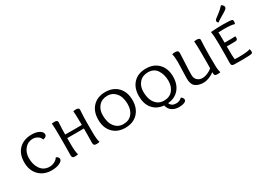

<svg xmlns="http://www.w3.org/2000/svg" viewBox="-21 -1551 3382 2477"><g transform="rotate(-30 1670.0 -312.5)"><path d="M433 -113Q472 -97 472 -68Q472 -38 425 -15.5Q378 7 307 7Q190 7 119 -66Q48 -139 48 -258Q48 -383 118.5 -453.5Q189 -524 311 -524Q376 -524 420 -499.5Q464 -475 464 -439Q464 -402 409 -393Q395 -430 362.5 -449.5Q330 -469 294 -469Q221 -469 174 -413Q127 -357 127 -274Q127 -177 174 -112Q221 -47 306 -47Q344 -47 378.5 -64Q413 -81 433 -113Z M613 -180V-336Q613 -440 607 -516Q625 -519 645 -519Q692 -519 692 -489Q692 -485 690 -457Q688 -429 686.5 -387Q685 -345 685 -307Q727 -306 811 -306Q892 -306 933 -307V-339Q932 -444 927 -516Q945 -519 965 -519Q1012 -519 1012 -489Q1012 -485 1010 -458Q1008 -431 1006.5 -391Q1005 -351 1005 -315V-158Q1005 -53 1021 -4Q1006 2 977 2Q950 2 940.5 -8Q931 -18 931 -42Q931 -54 932 -103Q933 -152 933 -180V-254Q891 -253 810 -253Q726 -253 685 -254V-158Q685 -53 701 -4Q686 2 657 2Q630 2 620.5 -8Q611 -18 611 -42Q611 -54 612 -103Q613 -152 613 -180Z M1404 7Q1288 7 1219 -65Q1150 -137 1150 -258Q1150 -380 1219 -452Q1288 -524 1404 -524Q1521 -524 1590.5 -452Q1660 -380 1660 -258Q1660 -137 1590.5 -65Q1521 7 1404 7ZM1580 -244Q1580 -301 1564 -350Q1548 -399 1506.5 -434Q1465 -469 1405 -469Q1324 -469 1276.5 -416Q1229 -363 1229 -281Q1229 -221 1245 -170Q1261 -119 1302 -83Q1343 -47 1404 -47Q1488 -47 1534 -101.5Q1580 -156 1580 -244Z M2186 -244Q2186 -335 2142.5 -402Q2099 -469 2010 -469Q1929 -469 1881.5 -416Q1834 -363 1834 -281Q1834 -221 1850 -170Q1866 -119 1907 -83Q1948 -47 2009 -47Q2093 -47 2139.5 -101.5Q2186 -156 2186 -244ZM1979 7Q1875 -2 1815.5 -72.5Q1756 -143 1756 -258Q1756 -381 1824 -452.5Q1892 -524 2010 -524Q2127 -524 2196 -452Q2265 -380 2265 -258Q2265 -144 2203.5 -73Q2142 -2 2038 6Q2058 62 2130 62Q2150 62 2166.5 56.5Q2183 51 2192 44.5Q2201 38 2216 26Q2247 48 2247 72Q2247 96 2215 109Q2183 122 2137 122Q2078 122 2034.5 93Q1991 64 1979 7Z M2399 -513Q2417 -519 2441 -519Q2468 -519 2480.5 -510Q2493 -501 2493 -479Q2493 -446 2486.5 -334Q2480 -222 2480 -159Q2480 -106 2511 -79Q2542 -52 2584 -52Q2622 -52 2664 -70Q2706 -88 2732 -112Q2732 -117 2732.5 -137.5Q2733 -158 2733 -208Q2733 -258 2733 -336Q2733 -440 2727 -516Q2743 -519 2766 -519Q2812 -519 2812 -489Q2812 -488 2810.5 -460.5Q2809 -433 2807 -375Q2805 -317 2805 -241Q2805 -120 2807.5 -79Q2810 -38 2821 -3Q2804 2 2777 2Q2751 2 2741 -7.5Q2731 -17 2731 -43V-55Q2698 -28 2653 -10.5Q2608 7 2570 7Q2494 7 2449.5 -27Q2405 -61 2405 -149Q2405 -195 2408.5 -273.5Q2412 -352 2412 -390Q2412 -466 2399 -513Z M3270 -664Q3248 -648 3190.5 -614.5Q3133 -581 3120 -569Q3104 -583 3104 -598Q3104 -615 3120 -627.5Q3136 -640 3177.5 -671Q3219 -702 3260 -747Q3295 -727 3295 -701Q3295 -681 3270 -664ZM3056 -460Q3059 -436 3059 -305H3123Q3190 -305 3219 -308Q3222 -300 3222 -286Q3222 -266 3213.5 -258.5Q3205 -251 3187 -250Q3166 -249 3130 -249H3059Q3059 -88 3065 -55Q3101 -53 3123 -53Q3255 -53 3296 -71Q3303 -53 3303 -33Q3303 -17 3295 -10Q3280 1 3159 1Q3135 1 3082 0.5Q3029 0 3027 0Q3002 -1 2993.5 -11Q2985 -21 2985 -44Q2985 -58 2986 -105.5Q2987 -153 2987 -180V-333Q2987 -447 2975 -512Q3073 -519 3158 -519Q3279 -519 3294 -507Q3302 -500 3302 -484Q3302 -464 3295 -446Q3247 -462 3145 -462Q3106 -462 3056 -460Z"/></g></svg>

Font: Overlock SC
Style: Regular
Weight: 400
Designer: Dario Muhafara
Foundry: Dario Manuel Muhafara
Version: Version 1.001